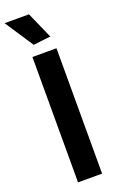

<svg xmlns="http://www.w3.org/2000/svg" viewBox="-185 -1017 666 1065"><g transform="rotate(-20 147.5 -484.5)"><path d="M78 -740H220V0H78ZM108 -801 -3 -969H141L210 -813Z"/></g></svg>

Font: Encode Sans Normal
Style: SemiBold
Weight: 600
Designer: Pablo Impallari, Andres Torresi
Foundry: Pablo Impallari, Andres Torresi
Version: Version 1.000; ttfautohint (v1.00) -l 8 -r 50 -G 200 -x 14 -